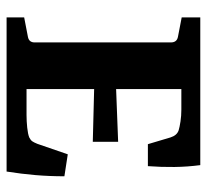

<svg xmlns="http://www.w3.org/2000/svg" viewBox="-42 -570 613 568"><g transform="rotate(90 264.0 -286.5)"><path d="M407 -418 387 -485Q381 -504 366 -509Q356 -512 339.5 -514.5Q323 -517 305 -517H244V-324L400 -330V-255L244 -259V-59H321Q339 -59 358 -61Q377 -63 387 -67Q395 -71 398.5 -76Q402 -81 406 -91L437 -181L502 -171Q502 -127 498.5 -85.5Q495 -44 488 0H32V-52L89 -63Q106 -66 106 -83V-486Q106 -504 89 -507L32 -518V-573H469Q474 -535 474.5 -496.5Q475 -458 472 -418Z"/></g></svg>

Font: Yrsa
Style: Bold
Weight: 700
Version: Version 2.004